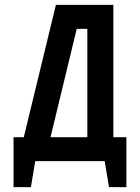

<svg xmlns="http://www.w3.org/2000/svg" viewBox="-20 -663 576 790"><path d="M339.3 -544.3H295.7L187.9 -98.6H339.3ZM210 -642.9H446.4V-98.6H500V107.1H428.6L410.7 0H125L107.1 107.1H35.7V-98.6H77.9Z"/></svg>

Font: Aire Exterior
Style: Regular
Weight: 400
Width: 4
Designer: Jayvee Enaguas (HarvettFox96)
Version: 20190503.02